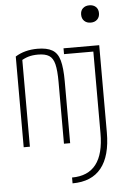

<svg xmlns="http://www.w3.org/2000/svg" viewBox="-63 -786 675 1050"><g transform="rotate(-5 275.0 -261.0)"><path d="M43 -498Q94 -530 165 -530Q216 -530 245.5 -513Q275 -496 286.5 -454.5Q298 -413 298 -340V0H264V-339Q264 -402 255.5 -436.5Q247 -471 225.5 -484.5Q204 -498 165 -498Q134 -498 111 -491Q88 -484 65 -469L77 -490V0H43ZM292 188Q380 188 424 131Q468 74 468 -40V-488H307V-520H503V-41Q503 88 450 154Q397 220 292 220ZM468 -647Q446 -647 432.5 -660Q419 -673 419 -695Q419 -717 432.5 -729.5Q446 -742 468 -742Q490 -742 503.5 -729.5Q517 -717 517 -695Q517 -673 503.5 -660Q490 -647 468 -647Z"/></g></svg>

Font: M PLUS Code Latin SemiExpanded ExtraLight
Style: Regular
Weight: 250
Width: 6
Designer: Coji Morishita
Foundry: UNDERFOREST DESIGN
Version: Version 1.002; ttfautohint (v1.8.3)